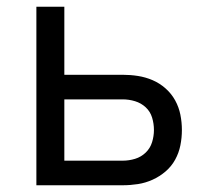

<svg xmlns="http://www.w3.org/2000/svg" viewBox="-20 -550 640 570"><path d="M88 0V-530H171V-328H344Q367 -328 389.5 -324.5Q412 -321 433 -312Q454 -303 471.5 -287.5Q489 -272 500 -252Q511 -232 515.5 -209.5Q520 -187 520 -164Q520 -141 515.5 -118.5Q511 -96 500 -76Q489 -56 471.5 -41Q454 -26 433 -16.5Q412 -7 389.5 -3.5Q367 0 344 0ZM171 -73H344Q363 -73 381 -78.5Q399 -84 412.5 -97Q426 -110 431.5 -128Q437 -146 437 -164Q437 -183 431.5 -201Q426 -219 412.5 -231.5Q399 -244 381 -249.5Q363 -255 344 -255H171Z"/></svg>

Font: Iosevka Mono
Style: Regular
Weight: 400
Designer: Belleve Invis
Foundry: Belleve Invis
Version: Version 11.1.1